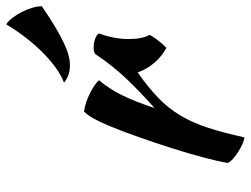

<svg xmlns="http://www.w3.org/2000/svg" viewBox="-114 -655 803 615"><g transform="rotate(-90 287.5 -347.5)"><path d="M73 -20Q78 -49 90.5 -96.5Q103 -144 120 -197.5Q137 -251 156 -305Q175 -359 193 -402Q206 -433 216 -450.5Q226 -468 238 -480Q252 -478 267 -473Q282 -468 296 -461Q310 -454 321 -446.5Q332 -439 338 -432Q311 -400 290.5 -359Q270 -318 249 -254Q303 -302 344.5 -346Q386 -390 422 -444Q428 -449 443 -449Q457 -449 470 -444.5Q483 -440 488 -432Q470 -384 470 -337Q470 -293 483 -271Q482 -265 469.5 -248Q457 -231 442 -216Q415 -230 394 -254.5Q373 -279 363 -308Q316 -275 283 -243.5Q250 -212 226.5 -173.5Q203 -135 186.5 -85Q170 -35 155 34Q146 33 133.5 27.5Q121 22 108.5 14Q96 6 86 -3Q76 -12 73 -20ZM517 -729Q527 -723 537.5 -709.5Q548 -696 556.5 -679.5Q565 -663 570 -646Q575 -629 575 -615Q537 -589 508.5 -572Q480 -555 457.5 -544.5Q435 -534 418 -529.5Q401 -525 385 -525Q353 -525 330 -544Q352 -552 376 -569Q400 -586 424.5 -610Q449 -634 472.5 -664Q496 -694 517 -729Z"/></g></svg>

Font: Sweet Mavka Script
Style: Regular
Weight: 500
Designer: Pablo Impallari/Anastassiya Vishnevskaya
Foundry: Pablo Impallari/ Anastassiya Vishnevskaya
Version: Version 2.0/www.impallari.com/   behance.net/sweetcherry